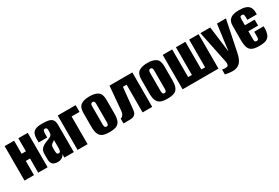

<svg xmlns="http://www.w3.org/2000/svg" viewBox="58 -1390 3480 2391"><g transform="rotate(-30 1798.5 -194.5)"><path d="M29 0V-495H165V-307H226V-495H361V0H226V-204H165V0Z M508 8Q481 8 458.5 0.5Q436 -7 422.5 -28.5Q409 -50 409 -92V-166Q409 -211 435.5 -239.5Q462 -268 523 -289Q553 -301 569.5 -309.5Q586 -318 593 -331.5Q600 -345 600 -370V-400Q600 -411 596.5 -418Q593 -425 586.5 -429Q580 -433 571 -433Q554 -433 548 -418Q542 -403 542 -365V-323H419V-378Q419 -415 430 -443.5Q441 -472 473.5 -488.5Q506 -505 571 -505Q637 -505 673 -494.5Q709 -484 723.5 -458.5Q738 -433 738 -389V0H602V-52Q595 -25 567.5 -8.5Q540 8 508 8ZM568 -81Q587 -81 593 -96.5Q599 -112 599 -143V-256Q596 -249 585.5 -243.5Q575 -238 566 -231Q553 -221 546.5 -211Q540 -201 540 -182V-126Q540 -111 543 -101Q546 -91 552 -86Q558 -81 568 -81Z M792 0V-495H1050V-398H936V0Z M1251 8Q1199 8 1162 -4Q1125 -16 1105 -52.5Q1085 -89 1085 -163V-364Q1085 -443 1127.5 -473.5Q1170 -504 1251 -504Q1332 -504 1374 -474Q1416 -444 1416 -364V-164Q1416 -89 1396.5 -52.5Q1377 -16 1340 -4Q1303 8 1251 8ZM1251 -71Q1265 -71 1272.5 -80.5Q1280 -90 1280 -115V-381Q1280 -404 1273 -414Q1266 -424 1251 -424Q1237 -424 1229 -414.5Q1221 -405 1221 -381V-115Q1221 -90 1229 -80.5Q1237 -71 1251 -71Z M1452 0V-70Q1470 -70 1487 -93Q1504 -116 1506 -146L1537 -495H1865V0H1727V-399H1674L1645 -111Q1643 -94 1640.5 -74.5Q1638 -55 1629 -38Q1620 -21 1599.5 -10.5Q1579 0 1541 0Z M2084 8Q2032 8 1995 -4Q1958 -16 1938 -52.5Q1918 -89 1918 -163V-364Q1918 -443 1960.5 -473.5Q2003 -504 2084 -504Q2165 -504 2207 -474Q2249 -444 2249 -364V-164Q2249 -89 2229.5 -52.5Q2210 -16 2173 -4Q2136 8 2084 8ZM2084 -71Q2098 -71 2105.5 -80.5Q2113 -90 2113 -115V-381Q2113 -404 2106 -414Q2099 -424 2084 -424Q2070 -424 2062 -414.5Q2054 -405 2054 -381V-115Q2054 -90 2062 -80.5Q2070 -71 2084 -71Z M2302 0V-495H2438V-97H2492V-495H2628V-97H2682V-495H2818V0Z M2959 116Q2928 116 2898 111.5Q2868 107 2851 103V32Q2858 34 2869.5 36Q2881 38 2895 38Q2907 38 2922 34Q2937 30 2941 9Q2942 1 2942.5 -8Q2943 -17 2940 -29L2844 -495H2985L3032 -128H3034L3082 -495H3211L3120 -53Q3102 38 3063 77Q3024 116 2959 116Z M3403 11Q3362 11 3331 4.5Q3300 -2 3279 -20Q3258 -38 3247.5 -72Q3237 -106 3237 -160V-372Q3237 -407 3247 -432Q3257 -457 3277.5 -472.5Q3298 -488 3329 -495.5Q3360 -503 3403 -503Q3459 -503 3496 -490Q3533 -477 3551 -448.5Q3569 -420 3569 -372V-346H3433V-388Q3433 -403 3430.5 -413Q3428 -423 3421.5 -427.5Q3415 -432 3403 -432Q3391 -432 3384 -427.5Q3377 -423 3375 -413Q3373 -403 3373 -388V-303H3513V-217H3373V-103Q3373 -89 3375 -79Q3377 -69 3384 -64Q3391 -59 3403 -59Q3415 -59 3421.5 -64Q3428 -69 3430.5 -79Q3433 -89 3433 -103V-175H3569V-161Q3569 -88 3550 -51Q3531 -14 3494 -1.5Q3457 11 3403 11Z"/></g></svg>

Font: Alumni Sans ExtraBold
Style: Regular
Weight: 800
Designer: Robert E. Leuschke
Foundry: Robert E. Leuschke
Version: Version 1.018